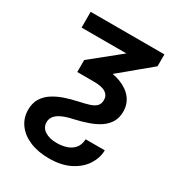

<svg xmlns="http://www.w3.org/2000/svg" viewBox="-178 -640 892 969"><g transform="rotate(30 268.0 -156.0)"><path d="M65.9 -529.3H495.6V-460L221.2 -232.4H159.2V-302.2L327.1 -437.5H65.9ZM151.4 63.5Q151.4 94.7 178 112.3Q204.6 129.9 248.5 129.9Q276.9 129.9 303 121.8Q329.1 113.8 346.4 94.2Q363.8 74.7 365.7 40.5H477.1Q476.6 84.5 450.9 124.8Q425.3 165 375.2 190.9Q325.2 216.8 252.4 216.8Q188.5 216.8 140.6 196.5Q92.8 176.3 66.2 139.9Q39.6 103.5 39.6 56.2Q39.6 18.1 55.7 -9Q71.8 -36.1 99.9 -54.7Q127.9 -73.2 163.8 -85.7Q199.7 -98.1 239.3 -106.4Q273.9 -113.8 297.9 -121.3Q321.8 -128.9 334.2 -141.8Q346.7 -154.8 346.7 -177.2Q346.7 -203.6 325 -218Q303.2 -232.4 254.9 -232.4H208L212.9 -318.8H254.9Q317.9 -318.8 364 -301Q410.2 -283.2 435.3 -251Q460.4 -218.8 460.4 -174.8Q460.4 -139.6 445.3 -113.8Q430.2 -87.9 403.3 -69.8Q376.5 -51.8 340.3 -39.1Q304.2 -26.4 262.2 -17.1Q219.2 -7.8 195.1 4.6Q170.9 17.1 161.1 32Q151.4 46.9 151.4 63.5Z"/></g></svg>

Font: Inter 24pt Medium
Style: Regular
Weight: 500
Designer: Rasmus Andersson
Foundry: rsms
Version: Version 4.001;git-66647c0bb